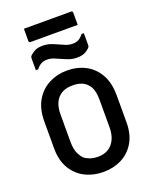

<svg xmlns="http://www.w3.org/2000/svg" viewBox="-196 -1193 1042 1317"><g transform="rotate(-20 325.0 -535.0)"><path d="M325 -720Q400 -720 459.5 -689Q519 -658 554 -596.5Q589 -535 589 -442V-247Q589 -160 554 -100.5Q519 -41 459.5 -10.5Q400 20 325 20Q252 20 192 -10.5Q132 -41 96.5 -101Q61 -161 61 -248V-442Q61 -535 97 -596.5Q133 -658 193.5 -689Q254 -720 325 -720ZM182 -254Q182 -198 196.5 -168Q211 -138 227 -122Q243 -109 268 -100Q293 -91 328 -91Q369 -91 400.5 -109.5Q432 -128 450 -165Q468 -202 468 -256V-453Q468 -485 463.5 -508.5Q459 -532 450 -548.5Q441 -565 428 -577Q412 -593 387 -602Q362 -611 327 -611Q277 -611 245 -591Q213 -571 197.5 -536Q182 -501 182 -453ZM428 -879Q452 -879 470.5 -888.5Q489 -898 506 -921H523Q523 -898 523 -876.5Q523 -855 523 -837Q523 -829 522 -825Q521 -821 516 -816Q500 -799 478.5 -789Q457 -779 424 -779Q392 -779 366.5 -788Q341 -797 317.5 -808Q294 -819 271 -828Q248 -837 222 -837Q198 -837 179.5 -827Q161 -817 144 -795H127Q127 -818 127 -839.5Q127 -861 127 -879Q127 -885 128 -889.5Q129 -894 134 -900Q150 -916 171.5 -926.5Q193 -937 226 -937Q258 -937 284 -928Q310 -919 333 -908Q356 -897 379 -888Q402 -879 428 -879ZM147 -1090H492Q497 -1090 500 -1087Q503 -1084 503 -1079Q503 -1056 503 -1034Q503 -1012 503 -989H158Q155 -989 152.5 -990.5Q150 -992 148.5 -994.5Q147 -997 147 -1000Q147 -1023 147 -1045Q147 -1067 147 -1090Z"/></g></svg>

Font: Recursive SemiBold
Style: Regular
Weight: 600
Version: Version 1.085